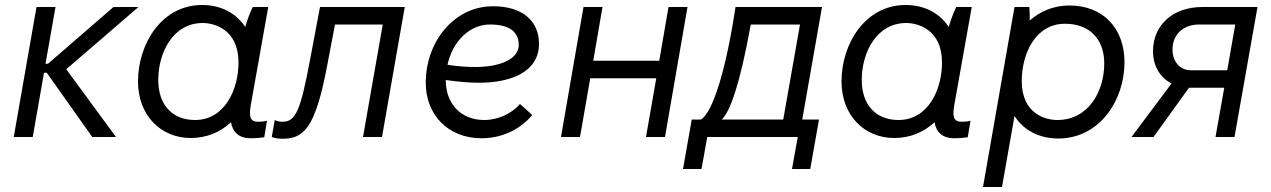

<svg xmlns="http://www.w3.org/2000/svg" viewBox="-20 -548 5084 768"><path d="M35 0H111L156 -257H167L349 0H444L245 -271L534 -520H434L172 -293H162L202 -520H126Z M983 5C1003 5 1018 4 1037 1L1048 -65C1036 -62 1025 -61 1012 -61C984 -61 974 -77 983 -127L1053 -520H991C979 -495 968 -466 961 -440C925 -495 865 -528 788 -528C627 -528 532 -373 532 -222C532 -88 622 4 743 4C806 4 861 -19 904 -59C911 -18 937 5 983 5ZM791 -456C835 -456 934 -432 934 -298C934 -190 879 -68 760 -68C669 -68 613 -129 613 -228C613 -338 672 -456 791 -456Z M1108 7C1194 7 1240 -31 1288 -282L1320 -450H1511L1432 0H1508L1599 -520H1260L1221 -313C1182 -105 1163 -61 1110 -61C1100 -61 1088 -63 1079 -68L1067 0C1079 4 1091 7 1108 7Z M1906 5C1984 5 2058 -27 2109 -88L2060 -132C2028 -95 1974 -68 1917 -68C1821 -68 1763 -136 1763 -227V-228C1806 -222 1851 -217 1896 -217C2023 -217 2136 -260 2136 -373C2136 -458 2077 -523 1952 -523C1796 -523 1683 -381 1683 -217C1683 -90 1771 5 1906 5ZM1770 -289C1791 -385 1860 -450 1940 -450C2025 -450 2055 -415 2055 -368C2055 -312 1981 -280 1881 -280C1845 -280 1806 -283 1770 -289Z M2654 -520 2617 -305H2353L2390 -520H2314L2224 0H2300L2341 -235H2605L2564 0H2640L2730 -520Z M2712 128H2786L2809 0H3171L3148 128H3221L3256 -70H3189L3268 -520H2922L2920 -507C2883 -266 2831 -99 2784 -70H2747ZM2867 -70C2899 -99 2939 -208 2981 -439L2983 -450H3180L3113 -70Z M3797 5C3817 5 3832 4 3851 1L3862 -65C3850 -62 3839 -61 3826 -61C3798 -61 3788 -77 3797 -127L3867 -520H3805C3793 -495 3782 -466 3775 -440C3739 -495 3679 -528 3602 -528C3441 -528 3346 -373 3346 -222C3346 -88 3436 4 3557 4C3620 4 3675 -19 3718 -59C3725 -18 3751 5 3797 5ZM3605 -456C3649 -456 3748 -432 3748 -298C3748 -190 3693 -68 3574 -68C3483 -68 3427 -129 3427 -228C3427 -338 3486 -456 3605 -456Z M3912 200H3988L4038 -84C4074 -28 4135 6 4213 6C4380 6 4478 -149 4478 -299C4478 -434 4393 -526 4258 -526C4196 -526 4142 -504 4099 -466C4099 -487 4099 -508 4097 -520H4038ZM4209 -68C4164 -68 4067 -91 4067 -224C4067 -332 4121 -453 4240 -453C4337 -453 4397 -393 4397 -294C4397 -184 4335 -68 4209 -68Z M4842 0H4918L5010 -520H4790C4671 -520 4592 -448 4592 -342C4592 -290 4616 -240 4666 -214L4506 0H4594L4736 -197H4744H4877ZM4670 -349C4670 -414 4717 -450 4776 -450H4921L4889 -267H4743C4699 -267 4670 -303 4670 -349Z"/></svg>

Font: Fixel Text 20240404
Style: Italic
Weight: 400
Width: 4
Italic angle: -10°
Designer: AlfaBravo + MacPaw
Foundry: Kyrylo Tkachov, Marchela Mozhyna, Serhii Makarenko, Maria Weinstein, Zakhar Kryvoshyya
Version: Version 1.211;Glyphs 3.2 (3225)